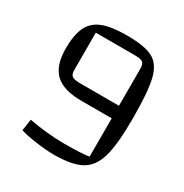

<svg xmlns="http://www.w3.org/2000/svg" viewBox="-154 -762 862 899"><g transform="rotate(30 277.0 -312.5)"><path d="M277 -640Q375 -640 419 -616Q463 -592 479 -526Q495 -460 495 -314Q495 -178 475.5 -109Q456 -40 406 -12.5Q356 15 258 15Q218 15 160.5 7Q103 -1 75 -11L84 -73Q122 -65 176 -59.5Q230 -54 276 -54Q319 -54 358 -56Q397 -58 409 -61V-268H245Q148 -268 103.5 -310Q59 -352 59 -444Q59 -518 79.5 -560.5Q100 -603 147 -621.5Q194 -640 277 -640ZM144 -378Q144 -353 155 -344.5Q166 -336 200 -336H409V-536Q409 -561 398 -569.5Q387 -578 354 -578H144Z"/></g></svg>

Font: Changa Light
Style: Regular
Weight: 300
Designer: Eduardo Rodriguez Tunni
Foundry: Eduardo Rodriguez Tunni
Version: Version 2.002; ttfautohint (v1.5) -l 8 -r 50 -G 110 -x 14 -H